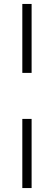

<svg xmlns="http://www.w3.org/2000/svg" viewBox="-20 -756 273 972"><path d="M93 -387V-736H140V-387ZM93 196V-154H140V196Z"/></svg>

Font: Piazzolla Thin
Style: Regular
Weight: 400
Version: Version 2.001